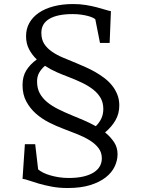

<svg xmlns="http://www.w3.org/2000/svg" viewBox="-20 -842 706 961"><path d="M341.3 -264.2Q366.7 -253.9 397.7 -240.7Q428.7 -227.5 459.5 -210.4Q477.1 -227.5 487.1 -248.8Q497.1 -270 497.1 -296.9Q497.1 -327.6 483.9 -351.1Q470.7 -374.5 447 -393.3Q423.3 -412.1 390.9 -427.7Q358.4 -443.4 319.8 -458Q293.5 -467.8 263.4 -481Q233.4 -494.1 205.1 -512.7Q186.5 -496.6 176 -478Q165.5 -459.5 165.5 -434.1Q165.5 -400.4 178.7 -375.7Q191.9 -351.1 215.3 -331.5Q238.8 -312 271 -295.9Q303.2 -279.8 341.3 -264.2ZM104.5 -120.1H156.2L170.9 5.9Q180.2 14.2 195.8 22Q211.4 29.8 231.4 35.6Q251.5 41.5 274.9 45.2Q298.3 48.8 323.2 48.8Q366.7 48.8 398.2 41.3Q429.7 33.7 450 20.5Q470.2 7.3 480 -10.5Q489.7 -28.3 489.7 -49.3Q489.7 -78.6 473.6 -100.1Q457.5 -121.6 430.9 -138.4Q404.3 -155.3 369.4 -169.4Q334.5 -183.6 296.4 -197.8Q261.2 -210.9 225.1 -229.2Q189 -247.6 159.7 -273.4Q130.4 -299.3 111.6 -334.2Q92.8 -369.1 92.8 -416Q92.8 -459.5 111.6 -489.7Q130.4 -520 164.1 -544.4Q140.1 -567.4 125.2 -595.9Q110.4 -624.5 110.4 -661.1Q110.4 -697.3 126.7 -726.8Q143.1 -756.3 173.8 -777.6Q204.6 -798.8 248.3 -810.3Q292 -821.8 346.2 -821.8Q380.4 -821.8 409.9 -816.9Q439.5 -812 463.6 -805.7Q487.8 -799.3 505.9 -793.7Q523.9 -788.1 535.2 -786.1L528.8 -627H480.5L457 -745.6Q453.6 -749 443.8 -753.7Q434.1 -758.3 419.4 -762.2Q404.8 -766.1 385.5 -768.8Q366.2 -771.5 343.3 -771.5Q267.6 -771.5 227.3 -747.8Q187 -724.1 187 -677.7Q187 -644.5 201.4 -622.3Q215.8 -600.1 240.2 -583.3Q264.6 -566.4 296.9 -553Q329.1 -539.6 364.7 -524.9Q385.3 -516.1 409.2 -505.6Q433.1 -495.1 456.5 -481.7Q480 -468.3 502 -451.7Q523.9 -435.1 540.5 -414.6Q557.1 -394 567.1 -369.1Q577.1 -344.2 577.1 -314.5Q577.1 -273.4 558.1 -240.2Q539.1 -207 505.9 -179.2Q533.2 -157.2 550.8 -130.6Q568.4 -104 568.4 -70.3Q568.4 -39.1 554 -8.5Q539.6 22 509 45.9Q478.5 69.8 431.4 84.5Q384.3 99.1 318.4 99.1Q275.9 99.1 239.5 92.3Q203.1 85.4 174.6 77.1Q146 68.8 125.2 61.5Q104.5 54.2 92.8 53.2Z"/></svg>

Font: MerriweatherLight
Style: Regular
Weight: 300
Designer: Eben Sorkin ( sorkintype@gmail.com )
Foundry: Eben Sorkin
Version: Version 1.055; ttfautohint (v1.4.1)